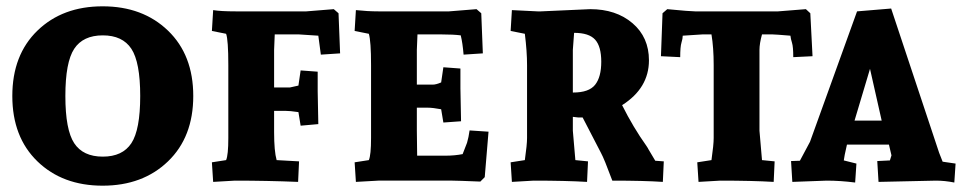

<svg xmlns="http://www.w3.org/2000/svg" viewBox="-20 -572 3047 608"><path d="M512 -475Q592 -398 592 -268Q592 -138 512 -61Q432 16 305 16Q178 16 98.5 -61Q19 -138 19 -268Q19 -398 98.5 -475Q178 -552 305 -552Q432 -552 512 -475ZM215 -417.5Q187 -375 187 -268Q187 -161 215 -118.5Q243 -76 305.5 -76Q368 -76 396 -118.5Q424 -161 424 -268Q424 -375 396 -417.5Q368 -460 305.5 -460Q243 -460 215 -417.5Z M996 -399 988 -459Q928 -463 927 -463H850L848 -414V-295H898L925 -301L932 -349L986 -345V-283L988 -179L932 -174L925 -217Q898 -221 883 -221H848V-154Q848 -93 856 -65L927 -61L924 4Q825 0 724 0L655 4L651 -58L696 -65Q703 -81 703 -135V-366Q703 -446 696 -465L651 -474L655 -540Q679 -536 726 -536H950L1037 -543L1052 -530L1057 -403Z M1300 -158 1301 -79H1390Q1420 -79 1445 -84Q1447 -88 1459 -120Q1464 -137 1467 -159L1527 -155L1515 -11L1501 3Q1428 0 1413 0H1178L1107 4L1103 -58L1148 -65Q1155 -81 1155 -135V-366Q1155 -442 1148 -465L1103 -474L1107 -540Q1144 -536 1178 -536H1402L1489 -543L1504 -530L1509 -403L1448 -399Q1445 -436 1439 -460Q1416 -463 1379 -463H1302L1300 -414V-304H1350Q1361 -304 1377 -311L1384 -359L1438 -355V-292L1440 -188L1384 -184L1377 -226Q1350 -231 1335 -231H1300Z M1693 -536 1849 -543Q1931 -543 1983 -498.5Q2035 -454 2035 -381Q2035 -293 1950 -239Q1985 -169 2027 -110Q2033 -101 2033 -100L2055 -63L2082 -61L2079 4Q2019 0 1919 0Q1893 -70 1883 -88L1825 -200H1811Q1808 -200 1794 -202V-158Q1794 -153 1802 -65L1842 -61L1839 4Q1771 0 1670 0L1601 4L1597 -58L1642 -65Q1649 -114 1649 -135V-366Q1649 -409 1642 -465L1597 -474L1601 -540L1682 -536Q1687 -536 1693 -536ZM1798 -468 1794 -414V-279H1795Q1845 -279 1864.5 -303.5Q1884 -328 1884 -376.5Q1884 -425 1864.5 -446.5Q1845 -468 1798 -468Z M2427 -463H2393Q2385 -434 2385 -414V-158Q2385 -153 2393 -65L2433 -61L2430 4Q2362 0 2261 0L2192 4L2188 -58L2233 -65Q2240 -114 2240 -135V-366Q2240 -421 2233 -463H2204Q2202 -463 2142 -459Q2142 -450 2138 -437Q2134 -424 2134 -391L2073 -394L2078 -530L2093 -543Q2165 -536 2181 -536H2444L2532 -543L2546 -530L2553 -394L2492 -391Q2492 -424 2488 -436.5Q2484 -449 2483 -459Q2435 -463 2427 -463Z M3006 -54 3002 6Q2972 0 2944 0L2762 4L2758 -62L2798 -64L2803 -80L2795 -114H2662L2655 -82L2652 -64L2692 -54L2688 6Q2641 0 2598 0L2489 4L2485 -62L2513 -63L2545 -123L2694 -536L2802 -545L2954 -88L2965 -60ZM2735 -354 2686 -190H2772Z"/></svg>

Font: Andada SC
Style: Bold
Weight: 700
Designer: Carolina Giovagnoli
Foundry: Carolina Giovagnoli
Version: Version 1.003